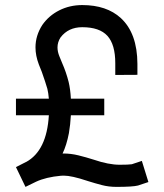

<svg xmlns="http://www.w3.org/2000/svg" viewBox="-20 -729 648 758"><path d="M259.8 -273.9Q257.8 -236.8 252 -203.1Q242.7 -155.3 227.1 -123H230.5Q259.8 -123 289.6 -115.7Q319.3 -108.4 350.1 -98.6Q408.7 -78.6 452.6 -78.6Q487.3 -78.6 500.5 -80.6L540 -93.8L565.9 -10.3L524.9 3.4Q504.4 8.8 439.5 8.8Q409.2 8.8 382.1 1.7Q355 -5.4 328.6 -13.7Q326.7 -14.6 324.2 -15.1Q262.7 -35.6 231.9 -35.6L220.7 -35.2Q161.6 -29.8 122.6 -11.7L80.6 8.8L43 -69.3Q81.5 -88.4 82.5 -89.4H83Q164.6 -133.8 172.9 -273.9H43V-339.4H172.9Q170.9 -362.3 167 -378.4Q159.7 -403.8 145 -445.3L133.3 -474.6Q120.1 -509.3 120.1 -542Q120.1 -588.4 147 -630.4Q172.9 -667.5 214.1 -688.2Q255.4 -709 304.7 -709Q400.9 -709 457 -657.7Q522 -597.7 522.5 -477.1V-433.6L435.1 -433.1V-479.5Q435.1 -553.2 404.1 -587.4Q373 -621.6 304.7 -621.6Q250 -621.6 219.2 -581.5Q207 -563 207 -541.5Q207 -524.9 214.4 -506.8L225.6 -479.5Q241.2 -444.3 251 -405.3Q257.8 -377 259.8 -339.4H391.6V-273.9Z"/></svg>

Font: Qaz
Style: Regular
Weight: 400
Designer: GGBotNet
Foundry: f0n7
Version: 0.70